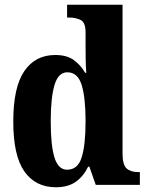

<svg xmlns="http://www.w3.org/2000/svg" viewBox="-20 -780 624 810"><path d="M216 10Q130 10 83 -56.5Q36 -123 36 -267Q36 -412 82.5 -480Q129 -548 213 -548Q262 -548 291.5 -526.5Q321 -505 339 -473H344Q342 -497 341.5 -527.5Q341 -558 341 -586V-644Q341 -685 320.5 -695.5Q300 -706 271 -706H263V-760H497V-132Q497 -85 514 -69.5Q531 -54 563 -54H570V0H384L357 -77H352Q332 -36 299.5 -13Q267 10 216 10ZM263 -64Q308 -64 324.5 -116Q341 -168 341 -269Q341 -368 324.5 -421.5Q308 -475 264 -475Q226 -475 210 -421.5Q194 -368 194 -268Q194 -166 210 -115Q226 -64 263 -64Z"/></svg>

Font: Noto Serif Bengali Condensed ExtraBold
Style: Regular
Weight: 800
Width: 3
Designer: Juan Bruce, Universal Thirst, Indian Type Foundry and the Monotype Design Team.
Foundry: Monotype Imaging Inc.
Version: Version 2.003; ttfautohint (v1.8.4.7-5d5b)